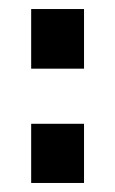

<svg xmlns="http://www.w3.org/2000/svg" viewBox="-20 -425 254 425"><path d="M166 -20V-151H49V-20ZM166 -273V-405H49V-273Z"/></svg>

Font: Gemini
Style: Regular
Weight: 700
Designer: Pushpananda Ekanayake, Sol Matas, Kosala Senevirathne
Foundry: Mooniak
Version: Version 1.000;PS 1.0;hotconv 1.0.86;makeotf.lib2.5.63406